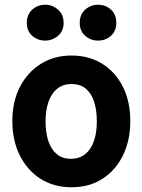

<svg xmlns="http://www.w3.org/2000/svg" viewBox="-20 -774 600 809"><path d="M281 15Q207 15 151 -20.5Q95 -56 63.5 -119Q32 -182 32 -264Q32 -347 64.5 -409Q97 -471 153 -505.5Q209 -540 281 -540Q355 -540 410.5 -505.5Q466 -471 497.5 -409Q529 -347 529 -264Q529 -182 498 -119Q467 -56 411.5 -20.5Q356 15 281 15ZM279 -105Q315 -105 339.5 -125Q364 -145 376 -180.5Q388 -216 388 -263Q388 -310 376.5 -345.5Q365 -381 341.5 -400.5Q318 -420 281 -420Q246 -420 221.5 -400.5Q197 -381 184.5 -345.5Q172 -310 172 -263Q172 -216 183.5 -180.5Q195 -145 218.5 -125Q242 -105 279 -105ZM393 -603Q362 -603 339 -623Q316 -643 316 -678Q316 -713 339 -733.5Q362 -754 393 -754Q425 -754 447.5 -733.5Q470 -713 470 -678Q470 -643 447.5 -623Q425 -603 393 -603ZM170 -603Q139 -603 116 -623Q93 -643 93 -678Q93 -713 116 -733.5Q139 -754 170 -754Q201 -754 224.5 -733.5Q248 -713 248 -678Q248 -643 224.5 -623Q201 -603 170 -603Z"/></svg>

Font: Ubuntu Sans Mono
Style: Bold
Weight: 700
Monospace: yes
Designer: Dalton Maag Ltd
Foundry: Dalton Maag Ltd
Version: Version 1.006